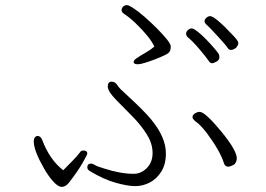

<svg xmlns="http://www.w3.org/2000/svg" viewBox="-20 -730 1040 750"><path d="M583 -548Q566 -585 509 -640Q485 -663 463 -677Q455 -683 455 -690.5Q455 -698 461 -704Q467 -710 475.5 -710Q484 -710 504 -696Q539 -673 593 -619Q647 -565 647 -548.5Q647 -532 640 -525Q632 -516 583.5 -497.5Q535 -479 518.5 -479Q502 -479 502 -487.5Q502 -496 516 -504Q527 -512 547.5 -523.5Q568 -535 583 -548ZM902 -543Q900 -542 894.5 -538.5Q889 -535 881.5 -535Q874 -535 868.5 -544Q863 -553 829.5 -589.5Q796 -626 787.5 -633Q779 -640 779 -647Q779 -654 786 -660.5Q793 -667 801 -667Q820 -667 893 -589Q911 -570 911 -562Q911 -554 902 -543ZM713 -585Q707 -591 707 -598.5Q707 -606 714 -612.5Q721 -619 728.5 -619Q736 -619 752 -606.5Q768 -594 785.5 -576Q803 -558 817 -541.5Q831 -525 834 -520Q837 -515 837 -505.5Q837 -496 826 -489.5Q815 -483 808 -483Q801 -483 795 -492.5Q789 -502 761.5 -535Q734 -568 713 -585ZM440 -395Q448 -383 470 -364Q542 -298 570 -264Q628 -194 628 -131Q628 -88 610 -59.5Q592 -31 565 -17Q538 -3 508 -3Q478 -3 430.5 -16.5Q383 -30 329 -63Q321 -69 321 -76Q321 -91 336 -91Q342 -91 350.5 -85.5Q359 -80 386 -72Q451 -51 502 -51Q531 -51 553.5 -73.5Q576 -96 576 -132.5Q576 -169 553.5 -205Q531 -241 499.5 -273Q468 -305 434.5 -339Q401 -373 401 -392Q401 -411 416 -411Q431 -411 440 -395ZM872 -79Q859 -79 855 -92Q840 -140 788 -210Q764 -241 748 -252.5Q732 -264 732 -272.5Q732 -281 741.5 -287Q751 -293 760 -293Q781 -293 843 -218Q905 -143 905 -111Q905 -103 901 -95.5Q897 -88 892.5 -86Q888 -84 882.5 -81.5Q877 -79 872 -79ZM306 -142Q321 -142 321 -130Q321 -126 302.5 -93.5Q284 -61 249 -16Q236 0 221.5 0Q207 0 188 -21Q169 -42 152 -72Q114 -138 112 -174V-177Q112 -188 116.5 -193.5Q121 -199 126 -199Q139 -199 145 -183Q174 -106 227 -65Q243 -82 261.5 -100Q280 -118 294 -137Q297 -142 306 -142Z"/></svg>

Font: ToneOZ-Pinyin-WenKai-Light
Style: Light
Weight: 300
Designer: Fontworks Inc.
Foundry: ToneOZ
Version: Version 0.240331